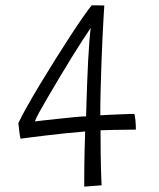

<svg xmlns="http://www.w3.org/2000/svg" viewBox="-20 -691 592 717"><path d="M487.5 -207Q471.5 -207 447.2 -206.5Q423 -206 398.5 -205.8Q374 -205.5 355.5 -204.5Q355.5 -118 357 -64.2Q358.5 -10.5 359.5 1Q352.5 1.5 342.8 2.2Q333 3 323 3.8Q313 4.5 305 5.2Q297 6 294.5 6Q294.5 -71 295.8 -124Q297 -177 298 -200Q260.5 -197 222 -193Q183.5 -189 149.2 -184.8Q115 -180.5 90.2 -177.5Q65.5 -174.5 56.5 -173Q54 -184.5 51.8 -203Q49.5 -221.5 48.5 -231Q59.5 -255 81 -293.2Q102.5 -331.5 130.2 -377.5Q158 -423.5 187.5 -470.5Q217 -517.5 244.2 -559.2Q271.5 -601 292.2 -630.5Q313 -660 322.5 -671Q326.5 -671 333 -671Q339.5 -671 346.5 -671Q353.5 -671 359.5 -670.8Q365.5 -670.5 369.5 -670.5Q369 -661 367 -630.2Q365 -599.5 363 -555.2Q361 -511 359 -459.5Q357 -408 355.8 -356.5Q354.5 -305 354.5 -260.5Q375 -262 403.5 -263Q432 -264 455 -265Q478 -266 482 -265.5Q483 -262 484 -255.8Q485 -249.5 485.8 -241.5Q486.5 -233.5 487 -224.8Q487.5 -216 487.5 -207ZM319 -587Q307.5 -570.5 288.2 -540.8Q269 -511 246.2 -474.2Q223.5 -437.5 200.8 -399.2Q178 -361 158.2 -327.2Q138.5 -293.5 125.5 -269.8Q112.5 -246 110.5 -237.5Q115.5 -238.5 141 -241.2Q166.5 -244 198.8 -247.5Q231 -251 260 -253.8Q289 -256.5 301.5 -256.5Q302 -273.5 303 -307.5Q304 -341.5 305.5 -382.8Q307 -424 309.2 -465.2Q311.5 -506.5 314 -539.2Q316.5 -572 319 -587Z"/></svg>

Font: Grandstander Thin ExtraLight
Style: Regular
Weight: 250
Version: Version 1.200